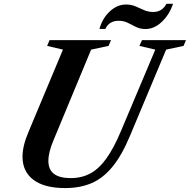

<svg xmlns="http://www.w3.org/2000/svg" viewBox="-20 -971 990 1002"><path d="M320.5 10.5Q211.5 10.5 154.5 -32.5Q97.5 -75.5 97.5 -153Q97.5 -209.5 128.5 -282L308.5 -712L226 -731.5L238.5 -761.5H559.5L546.5 -731.5L455.5 -712L259 -238.5Q232.5 -177 232.5 -131Q232.5 -41.5 349 -41.5Q406 -41.5 451.2 -65.8Q496.5 -90 535.5 -144.5Q574.5 -199 612.5 -290L790.5 -712L707.5 -731.5L721 -761.5H950.5L938 -731.5L847 -712L658.5 -262.5Q616 -160.5 567 -100.8Q518 -41 457.8 -15.2Q397.5 10.5 320.5 10.5ZM739.5 -819.5Q712 -819.5 690.2 -830.2Q668.5 -841 647.2 -851.8Q626 -862.5 599.5 -862.5Q549 -862.5 530 -820H499Q515 -876.5 553.5 -912Q592 -947.5 638 -947.5Q664.5 -947.5 687.2 -937.8Q710 -928 732 -918.2Q754 -908.5 779.5 -908.5Q826 -908.5 848.5 -951H883Q863.5 -893.5 824 -856.5Q784.5 -819.5 739.5 -819.5Z"/></svg>

Font: Libre Caslon Text SemiBold Italic
Style: Regular
Weight: 600
Italic angle: -22.583°
Designer: Pablo Impallari, Rodrigo Fuenzalida, Katja Schimmel
Foundry: Pablo Impallari, Rodrigo Fuenzalida
Version: Version 2.000